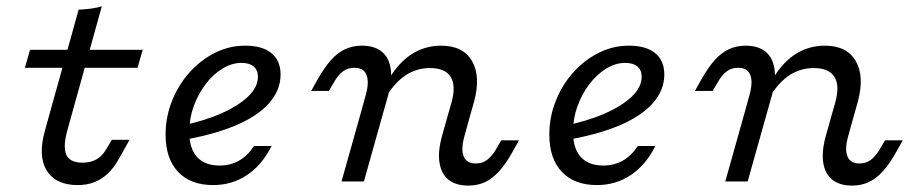

<svg xmlns="http://www.w3.org/2000/svg" viewBox="-20 -569 2867 602"><path d="M133.9 -206.5 226.6 -538.7Q247.6 -539.5 267.3 -542.3Q287.1 -545.2 299.2 -549.2L204 -206.5ZM58.1 -356.5 74.2 -412.9H427.4L411.3 -356.5ZM223.4 11.3Q154.8 11.3 126.6 -34.3Q98.4 -79.8 121 -159.7L133.9 -206.5H204L191.9 -162.9Q176.6 -108.9 187.9 -83.9Q199.2 -58.9 238.7 -58.9Q263.7 -58.9 281.9 -69Q300 -79 312.9 -100.8L330.6 -130.6H386.3L353.2 -71.8Q337.1 -42.7 317.7 -24.6Q298.4 -6.5 275.4 2.4Q252.4 11.3 223.4 11.3Z M648.4 11.3Q577.4 11.3 538.3 -30.2Q499.2 -71.8 499.2 -146.8Q499.2 -202.4 519.4 -252.8Q539.5 -303.2 574.2 -341.9Q608.9 -380.6 653.6 -403.2Q698.4 -425.8 748.4 -425.8Q802.4 -425.8 831 -402.4Q859.7 -379 859.7 -335.5Q859.7 -286.3 823.8 -245.6Q787.9 -204.8 718.1 -175.4Q648.4 -146 547.6 -129L548.4 -175Q619.4 -189.5 673.4 -213.3Q727.4 -237.1 758.1 -266.5Q788.7 -296 788.7 -328.2Q788.7 -349.2 775.4 -360.5Q762.1 -371.8 737.1 -371.8Q706.5 -371.8 677 -353.6Q647.6 -335.5 624.2 -304.4Q600.8 -273.4 587.1 -235.1Q573.4 -196.8 573.4 -155.6Q573.4 -104 597.6 -77Q621.8 -50 668.5 -50Q702.4 -50 729.4 -65.3Q756.5 -80.6 776.6 -111.3H831.5Q802.4 -52.4 755.2 -20.6Q708.1 11.3 648.4 11.3Z M1383.9 -206.5 1395.2 -246Q1410.5 -300 1393.1 -327.8Q1375.8 -355.6 1328.2 -355.6Q1287.1 -355.6 1253.2 -333.9Q1219.4 -312.1 1191.1 -266.9V-305.6Q1221.8 -365.3 1265.3 -395.6Q1308.9 -425.8 1362.9 -425.8Q1432.3 -425.8 1460.1 -377.4Q1487.9 -329 1466.1 -249.2L1454 -206.5ZM1108.9 -206.5 1127.4 -273.4Q1137.9 -312.1 1129 -334.3Q1120.2 -356.5 1091.1 -356.5Q1070.2 -356.5 1055.2 -345.2Q1040.3 -333.9 1028.2 -312.9L1011.3 -283.9H955.6L975 -318.5Q996.8 -357.3 1017.7 -380.6Q1038.7 -404 1062.5 -414.9Q1086.3 -425.8 1114.5 -425.8Q1153.2 -425.8 1176.2 -407.7Q1199.2 -389.5 1204.8 -354.4Q1210.5 -319.4 1196.8 -269.4L1179 -206.5ZM1050.8 0 1108.9 -206.5H1179L1121 0ZM1435.5 -139.5Q1425 -100.8 1433.9 -78.6Q1442.7 -56.5 1471.8 -56.5Q1492.7 -56.5 1507.7 -68.1Q1522.6 -79.8 1534.7 -100L1551.6 -129H1607.3L1587.9 -94.4Q1566.9 -56.5 1545.6 -32.7Q1524.2 -8.9 1500.8 2Q1477.4 12.9 1448.4 12.9Q1409.7 12.9 1386.7 -5.2Q1363.7 -23.4 1358.1 -58.5Q1352.4 -93.5 1366.1 -143.5L1383.9 -206.5H1454Z M1851.6 11.3Q1780.6 11.3 1741.5 -30.2Q1702.4 -71.8 1702.4 -146.8Q1702.4 -202.4 1722.6 -252.8Q1742.7 -303.2 1777.4 -341.9Q1812.1 -380.6 1856.9 -403.2Q1901.6 -425.8 1951.6 -425.8Q2005.6 -425.8 2034.3 -402.4Q2062.9 -379 2062.9 -335.5Q2062.9 -286.3 2027 -245.6Q1991.1 -204.8 1921.4 -175.4Q1851.6 -146 1750.8 -129L1751.6 -175Q1822.6 -189.5 1876.6 -213.3Q1930.6 -237.1 1961.3 -266.5Q1991.9 -296 1991.9 -328.2Q1991.9 -349.2 1978.6 -360.5Q1965.3 -371.8 1940.3 -371.8Q1909.7 -371.8 1880.2 -353.6Q1850.8 -335.5 1827.4 -304.4Q1804 -273.4 1790.3 -235.1Q1776.6 -196.8 1776.6 -155.6Q1776.6 -104 1800.8 -77Q1825 -50 1871.8 -50Q1905.6 -50 1932.7 -65.3Q1959.7 -80.6 1979.8 -111.3H2034.7Q2005.6 -52.4 1958.5 -20.6Q1911.3 11.3 1851.6 11.3Z M2587.1 -206.5 2598.4 -246Q2613.7 -300 2596.4 -327.8Q2579 -355.6 2531.5 -355.6Q2490.3 -355.6 2456.5 -333.9Q2422.6 -312.1 2394.4 -266.9V-305.6Q2425 -365.3 2468.5 -395.6Q2512.1 -425.8 2566.1 -425.8Q2635.5 -425.8 2663.3 -377.4Q2691.1 -329 2669.4 -249.2L2657.3 -206.5ZM2312.1 -206.5 2330.6 -273.4Q2341.1 -312.1 2332.3 -334.3Q2323.4 -356.5 2294.4 -356.5Q2273.4 -356.5 2258.5 -345.2Q2243.5 -333.9 2231.5 -312.9L2214.5 -283.9H2158.9L2178.2 -318.5Q2200 -357.3 2221 -380.6Q2241.9 -404 2265.7 -414.9Q2289.5 -425.8 2317.7 -425.8Q2356.5 -425.8 2379.4 -407.7Q2402.4 -389.5 2408.1 -354.4Q2413.7 -319.4 2400 -269.4L2382.3 -206.5ZM2254 0 2312.1 -206.5H2382.3L2324.2 0ZM2638.7 -139.5Q2628.2 -100.8 2637.1 -78.6Q2646 -56.5 2675 -56.5Q2696 -56.5 2710.9 -68.1Q2725.8 -79.8 2737.9 -100L2754.8 -129H2810.5L2791.1 -94.4Q2770.2 -56.5 2748.8 -32.7Q2727.4 -8.9 2704 2Q2680.6 12.9 2651.6 12.9Q2612.9 12.9 2589.9 -5.2Q2566.9 -23.4 2561.3 -58.5Q2555.6 -93.5 2569.4 -143.5L2587.1 -206.5H2657.3Z"/></svg>

Font: Playfair 5pt SemiExpanded Light
Style: Italic
Weight: 300
Width: 6
Italic angle: -15.6°
Designer: Claus Eggers Sørensen
Foundry: Claus Eggers Sørensen
Version: Version 2.203